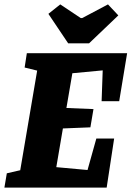

<svg xmlns="http://www.w3.org/2000/svg" viewBox="-39 -853 598 873"><path d="M423 -393 428 -533 290 -520 263 -362 386 -357 372 -274 247 -269 217 -93 359 -80 399 -223H480L446 0H-19L-8 -65L53 -79L130 -532L73 -546L83 -611H539L503 -393ZM181 -790 235 -833 328 -771H335L452 -833L499 -783L366 -656H271Z"/></svg>

Font: Grenze ExtraBold
Style: Italic
Weight: 800
Italic angle: -10°
Designer: Renata Polastri
Foundry: Omnibus-Type
Version: Version 1.002; ttfautohint (v1.8)